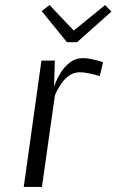

<svg xmlns="http://www.w3.org/2000/svg" viewBox="-20 -740 461 760"><path d="M145 -696 176 -720 272 -619 396 -720 421 -694 285 -573H245ZM375 -439Q375 -439 362 -442.5Q349 -446 330.5 -450Q312 -454 296 -454Q273 -454 255 -441.5Q237 -429 224.5 -411.5Q212 -394 205 -379.5Q198 -365 197 -361V-360L146 0H74L144 -500H197L194 -397Q194 -397 200.5 -414Q207 -431 221 -453.5Q235 -476 257 -493Q279 -510 309 -510Q324 -510 342.5 -506Q361 -502 374.5 -498Q388 -494 388 -494Z"/></svg>

Font: Arsenal SC
Style: Italic
Weight: 400
Italic angle: -9.10001°
Designer: Andrij Shevchenko
Foundry: Stairsfor
Version: Version 2.001; ttfautohint (v1.8.4.7-5d5b)